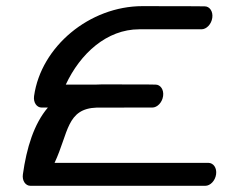

<svg xmlns="http://www.w3.org/2000/svg" viewBox="-20 -600 755 620"><path d="M653.4 -74.1H156.2C201.8 -171.8 194.6 -249.4 293 -252.6C382.4 -252.6 471.8 -252.6 471.8 -252.7C487.7 -252.7 503.7 -268.8 506.7 -289.8C509.6 -310.6 498.1 -326.8 482.3 -326.8C482.3 -326.8 480.8 -327.5 310 -327.5C302.6 -327.5 295.4 -327.3 288.5 -326.8H192.4C238.9 -426.6 324.5 -505.4 429.7 -505.4C547.7 -505.4 630.7 -505.4 630.7 -505.4C646.5 -505.4 662.6 -521.5 665.5 -542.5C668.4 -563.3 656.9 -579.5 641.1 -579.5C641.1 -579.5 611 -580.2 440.3 -580.2C269.5 -580.2 112.5 -449.9 90 -289.8C87.1 -268.8 98.8 -252.7 114.4 -252.7C114.4 -252.7 121.9 -252.7 134.6 -252.7C89.4 -199.5 65.9 -122.5 53.9 -37C50.9 -16.1 62.6 0 78.3 0C78.3 0 642.8 0.2 643 0C658.8 0 674.9 -16.1 677.8 -37C680.7 -57.9 669.2 -73.7 653.4 -74.1Z"/></svg>

Font: Hi.
Style: Tall Oblique
Weight: 400
Designer: Mew Too, Robert Jablonski
Foundry: Cannot Into Space Fonts
Version: Version 1.996